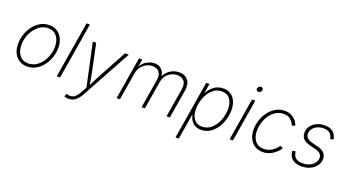

<svg xmlns="http://www.w3.org/2000/svg" viewBox="-62 -1425 4214 2329"><g transform="rotate(20 2044.5 -260.0)"><path d="M248.5 11.7Q189 11.7 145.3 -16.6Q101.6 -44.9 77.9 -95Q54.2 -145 54.2 -210.9Q54.2 -273.9 74.7 -335Q95.2 -396 132.8 -445.3Q170.4 -494.6 222.2 -523.9Q273.9 -553.2 336.4 -553.2Q395.5 -553.2 439 -525.1Q482.4 -497.1 506.3 -447Q530.3 -397 530.3 -331.1Q530.3 -267.6 509.8 -206.5Q489.3 -145.5 451.7 -96.2Q414.1 -46.9 362.3 -17.6Q310.5 11.7 248.5 11.7ZM249.5 -28.3Q303.2 -28.3 346.9 -54.9Q390.6 -81.5 422.1 -125.7Q453.6 -169.9 470.7 -223.1Q487.8 -276.4 487.8 -329.6Q487.8 -409.2 448 -461.2Q408.2 -513.2 335.4 -513.2Q283.7 -513.2 240 -487.3Q196.3 -461.4 164.1 -418Q131.8 -374.5 114.3 -321Q96.7 -267.6 96.7 -211.9Q96.7 -131.8 136.5 -80.1Q176.3 -28.3 249.5 -28.3Z M793 -727.5 672.4 0H629.9L750.5 -727.5Z M798.8 195.8 817.9 158.2 823.7 160.2Q868.2 177.2 905.8 158Q943.4 138.7 975.1 80.1L1015.6 5.4L896.5 -545.9H940.4L1016.6 -182.1Q1024.4 -145 1030.3 -108.2Q1036.1 -71.3 1042 -35.2Q1060.1 -71.3 1078.1 -108.2Q1096.2 -145 1116.2 -182.1L1313.5 -545.9H1361.8L1010.3 96.7Q948.7 208 857.4 208Q823.7 208 798.8 195.8Z M1402.8 0 1493.7 -545.9H1535.6L1519 -446.8Q1549.3 -502.9 1597.4 -528.6Q1645.5 -554.2 1692.9 -554.2Q1749 -554.2 1783.2 -522Q1817.4 -489.7 1823.2 -435.1Q1851.1 -491.7 1901.9 -522.9Q1952.6 -554.2 2011.2 -554.2Q2086.9 -554.2 2126.2 -504.6Q2165.5 -455.1 2150.4 -365.2L2089.8 0H2047.4L2108.4 -368.7Q2120.6 -441.4 2090.3 -477.8Q2060.1 -514.2 2002.4 -514.2Q1938 -514.2 1888.7 -473.1Q1839.4 -432.1 1827.6 -361.8L1767.6 0H1725.1L1786.6 -371.6Q1797.9 -439.5 1769 -476.8Q1740.2 -514.2 1683.1 -514.2Q1641.1 -514.2 1603.3 -494.4Q1565.4 -474.6 1539.1 -439.5Q1512.7 -404.3 1504.4 -357.4L1445.3 0Z M2236.8 204.1 2361.3 -545.9H2402.8L2382.3 -423.8H2385.3Q2412.6 -477.5 2463.1 -515.4Q2513.7 -553.2 2582.5 -553.2Q2667.5 -553.2 2714.8 -493.9Q2762.2 -434.6 2762.2 -338.9Q2762.2 -276.9 2743.9 -214.8Q2725.6 -152.8 2690.9 -101.6Q2656.2 -50.3 2606.9 -19.3Q2557.6 11.7 2495.1 11.7Q2423.8 11.7 2386 -27.6Q2348.1 -66.9 2337.9 -120.1H2333L2279.3 204.1ZM2492.7 -28.3Q2545.9 -28.3 2587.9 -56.2Q2629.9 -84 2659.4 -129.6Q2689 -175.3 2704.1 -230Q2719.2 -284.7 2719.2 -337.9Q2719.2 -415 2683.6 -464.1Q2647.9 -513.2 2578.6 -513.2Q2524.4 -513.2 2482.4 -485.6Q2440.4 -458 2411.4 -412.6Q2382.3 -367.2 2367.2 -312.7Q2352.1 -258.3 2352.1 -204.6Q2352.1 -126 2387.9 -77.1Q2423.8 -28.3 2492.7 -28.3Z M2861.8 0 2952.1 -545.9H2994.6L2904.3 0ZM2992.2 -659.2Q2977.5 -659.2 2969 -669.2Q2960.4 -679.2 2962.4 -693.4Q2964.8 -707.5 2976.8 -717.5Q2988.8 -727.5 3003.4 -727.5Q3018.1 -727.5 3026.6 -717.5Q3035.2 -707.5 3032.7 -693.4Q3030.8 -679.2 3018.6 -669.2Q3006.3 -659.2 2992.2 -659.2Z M3288.6 9.3Q3229.5 9.3 3185.8 -18.8Q3142.1 -46.9 3118.2 -96.7Q3094.2 -146.5 3094.2 -211.9Q3094.2 -275.4 3114.7 -336.2Q3135.3 -397 3172.9 -446Q3210.4 -495.1 3262.2 -524.2Q3314 -553.2 3376.5 -553.2Q3420.4 -553.2 3452.4 -539.1Q3484.4 -524.9 3505.6 -503.7Q3526.9 -482.4 3538.6 -461.4Q3550.3 -440.4 3553.2 -426.3L3512.7 -413.6Q3509.8 -426.8 3495.4 -450.4Q3481 -474.1 3451.9 -493.7Q3422.9 -513.2 3375.5 -513.2Q3320.3 -513.2 3276.4 -486.6Q3232.4 -460 3201.2 -415.8Q3169.9 -371.6 3153.6 -317.9Q3137.2 -264.2 3137.2 -210Q3137.2 -130.4 3176.8 -80.6Q3216.3 -30.8 3289.6 -30.8Q3326.2 -30.8 3356.7 -43.2Q3387.2 -55.7 3410.4 -73.7Q3433.6 -91.8 3448 -108.9Q3462.4 -126 3467.3 -135.7L3504.9 -117.7Q3497.6 -103.5 3479.2 -82.3Q3460.9 -61 3432.9 -40Q3404.8 -19 3368.4 -4.9Q3332 9.3 3288.6 9.3Z M3792.5 11.7Q3716.3 11.7 3672.6 -23.9Q3628.9 -59.6 3624.5 -123.5Q3624 -127 3624 -126.2Q3624 -125.5 3624 -128.4L3665.5 -135.3Q3671.9 -27.8 3793 -27.8Q3840.8 -27.8 3879.6 -45.2Q3918.5 -62.5 3941.7 -92.5Q3964.8 -122.6 3964.8 -160.6Q3964.8 -221.2 3883.8 -242.2L3800.3 -263.7Q3687 -293 3687 -382.8Q3687 -433.6 3714.8 -471.9Q3742.7 -510.3 3788.8 -531.7Q3835 -553.2 3890.1 -553.2Q3959 -553.2 3997.8 -521.2Q4036.6 -489.3 4046.9 -430.7Q4046.9 -428.7 4046.9 -428.7Q4046.9 -428.7 4047.4 -426.8L4007.3 -418.9Q3999.5 -463.4 3971.9 -488.8Q3944.3 -514.2 3889.2 -514.2Q3844.2 -514.2 3808.3 -497.3Q3772.5 -480.5 3751.5 -451.7Q3730.5 -422.9 3730.5 -386.7Q3730.5 -324.7 3817.9 -302.2L3898.4 -281.2Q4008.8 -252.9 4008.8 -164.6Q4008.8 -111.3 3978.5 -71.5Q3948.2 -31.7 3898.9 -10Q3849.6 11.7 3792.5 11.7Z"/></g></svg>

Font: Inter Extra Light
Style: Italic
Weight: 200
Italic angle: -9.39999°
Designer: Rasmus Andersson
Foundry: rsms
Version: Version 4.000;git-3c8e0fc